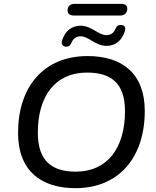

<svg xmlns="http://www.w3.org/2000/svg" viewBox="-20 -971 813 1000"><path d="M373 9C601 9 734 -153 734 -393C734 -588 617 -679 436 -679C207 -679 74 -518 74 -279C74 -83 192 9 373 9ZM375 -77C252 -77 177 -131 177 -280C177 -471 268 -593 433 -593C556 -593 631 -540 631 -392C631 -201 540 -77 375 -77ZM366 -890H606C630 -890 643 -905 643 -926C643 -942 632 -951 610 -951H369C345 -951 332 -938 332 -916C332 -900 343 -890 366 -890ZM322 -728C338 -727 346 -734 352 -748C362 -772 379 -782 401 -782C440 -782 479 -732 534 -732C580 -732 614 -758 630 -808C637 -828 628 -840 612 -841C597 -842 588 -836 582 -822C572 -797 555 -788 533 -788C494 -788 455 -837 401 -837C354 -837 320 -811 304 -762C297 -742 306 -729 322 -728Z"/></svg>

Font: SN Pro Medium
Style: Italic
Weight: 400
Italic angle: -9°
Designer: Tobias Whetton
Foundry: Supernotes
Version: Version 1.001;Glyphs 3.2 (3249)